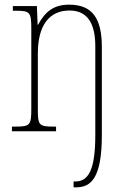

<svg xmlns="http://www.w3.org/2000/svg" viewBox="-20 -562 541 822"><path d="M295 240H306C370 240 416 200 416 16V-361C416 -485 374 -542 276 -542C208 -542 172 -510 143 -456H141L138 -536H35V-516H47C107 -516 114 -511 114 -441V-95C114 -25 108 -20 44 -20H31V0H220V-20H211C147 -20 142 -25 142 -95V-333C142 -454 191 -517 278 -517C358 -517 388 -456 388 -364V16C388 169 357 215 302 215H295Z"/></svg>

Font: Noto Serif Devanagari Condensed Thin
Style: Regular
Weight: 100
Width: 3
Designer: Universal Thirst, Indian Type Foundry and the Monotype Design Team
Foundry: Monotype Imaging Inc.
Version: Version 2.004